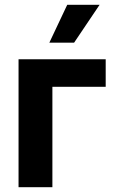

<svg xmlns="http://www.w3.org/2000/svg" viewBox="-20 -776 486 796"><path d="M418.2 -416.1H197.2V0H56.9V-530.3H418.2ZM258.7 -756.1H392.9L287.3 -599.2H184.6Z"/></svg>

Font: WEMIX Pretendard Variable
Style: Regular
Weight: 400
Designer: Base glyphs from Inter by Rasmus Andersson; Hangeul glyphs from Noto Sans CJK(Source Han Sans) by Jang Soo-young and Kan
Foundry: Kil Hyung-jin
Version: Version 1.000;Glyphs 3.2 (3208)